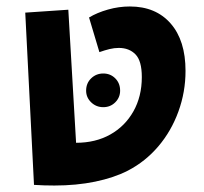

<svg xmlns="http://www.w3.org/2000/svg" viewBox="-20 -567 631 593"><path d="M148 6Q132 6 116 5.5Q100 5 85 4L58 -528L191 -537L215 -126Q275 -126 320.5 -151.5Q366 -177 392 -223Q418 -269 418 -329Q418 -379 398.5 -399Q379 -419 347 -419Q333 -419 318.5 -415.5Q304 -412 287 -406L255 -513Q280 -528 313.5 -537.5Q347 -547 381 -547Q461 -547 507 -494.5Q553 -442 553 -348Q553 -283 531 -222.5Q509 -162 469 -115Q429 -68 375 -40Q332 -18 274 -6Q216 6 148 6ZM299 -236Q277 -236 261.5 -251Q246 -266 246 -287Q246 -310 261.5 -325Q277 -340 299 -340Q321 -340 336 -325Q351 -310 351 -287Q351 -266 336 -251Q321 -236 299 -236Z"/></svg>

Font: Secular One
Style: Regular
Weight: 400
Designer: Michal Sahar
Foundry: Hagilda
Version: Version 1.002; ttfautohint (v1.8.4.7-5d5b);gftools[0.9.29]